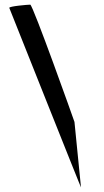

<svg xmlns="http://www.w3.org/2000/svg" viewBox="-20 -759 446 825"><path d="M20 -725C20 -725 330 54 328 46L300 -235C298 -242 121 -739 110 -739C99 -739 17 -732 20 -725Z"/></svg>

Font: Ampere
Style: SuCnd
Weight: 400
Version: Version 1